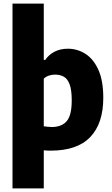

<svg xmlns="http://www.w3.org/2000/svg" viewBox="-20 -828 622 1068"><path d="M49.5 220V-808H223.5V-494.5H231.5Q251.5 -524 283.5 -540.5Q315.5 -557 357.5 -557Q410.5 -557 455.2 -528.5Q500 -500 527.2 -439.8Q554.5 -379.5 554.5 -284Q554.5 -141.5 482.2 -65.8Q410 10 261.5 10Q251.5 10 241.8 9.5Q232 9 223.5 8V220ZM268 -121.5Q323 -121.5 351 -154Q379 -186.5 379 -269.5Q379 -327 367.5 -358.2Q356 -389.5 335.2 -401.2Q314.5 -413 286.5 -413Q269 -413 252.2 -407.5Q235.5 -402 223.5 -390.5V-125.5Q233 -124 245.5 -122.8Q258 -121.5 268 -121.5Z"/></svg>

Font: Encode Sans Semi Condensed ExtraBold
Style: Regular
Weight: 800
Width: 4
Designer: Multiple Designers
Foundry: Impallari Type
Version: Version 3.000; ttfautohint (v1.8.3) -l 8 -r 50 -G 200 -x 14 